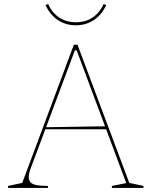

<svg xmlns="http://www.w3.org/2000/svg" viewBox="-20 -929 749 949"><path d="M20 0V-10L90 -25L345 -708H363L619 -25L689 -10V0H533V-10L604 -24L359 -680H350L134 -103Q128 -89 125 -76Q122 -63 122 -54Q122 -38 131 -28Q140 -18 161 -14Q182 -10 217 -10V0ZM195 -290V-300L511 -305V-290ZM355 -804Q305 -804 266 -830Q227 -856 205 -904L218 -909Q231 -880 251 -860Q271 -840 297.5 -829.5Q324 -819 355 -819Q387 -819 413 -829.5Q439 -840 459 -860Q479 -880 492 -909L505 -904Q483 -856 444 -830Q405 -804 355 -804Z"/></svg>

Font: Kalnia Thin Thin
Style: Regular
Weight: 250
Version: Version 1.105